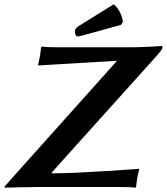

<svg xmlns="http://www.w3.org/2000/svg" viewBox="-92 -863 770 886"><path d="M432.6 -843 273.1 -744C258.3 -734.8 255.1 -727 253.9 -720C252.3 -711 257.4 -695 265.5 -695C273.6 -695 282.7 -697.6 306.1 -704L465.9 -748.1L475.3 -762C471.4 -791 456.7 -824.3 432.6 -843ZM145.1 -63C145.7 -66.8 149.3 -69.4 618.2 -591C643.1 -619.1 657.9 -634.1 657.9 -646.9C657.9 -649.6 656.4 -651 652.7 -651C635.8 -648.8 556.7 -645 525.7 -645H160.7C138.7 -645 115.8 -646 100.2 -648L97.7 -645C96.2 -631 94.7 -617 93 -607C91.2 -597 85.8 -572 83.4 -564L84.9 -561C84.9 -561 448.1 -582.5 448.2 -582.6L-39.4 -38C-46.8 -30 -58.4 -15 -71.9 -1L-69.6 3C-69.6 3 49.9 0 79.9 0H462.9C498.7 0 517.8 1 533.4 3L535.9 0C537.4 -14 538.9 -28 540.6 -38C542.4 -48 547.8 -73 550.2 -81L548.8 -84C548.8 -84 276.1 -63 145.1 -63Z"/></svg>

Font: Linux Biolinum O 
Style: Bold Italic
Weight: 700
Designer: Philipp H. Poll
Foundry: Philipp H. Poll
Version: Version 1.3.2